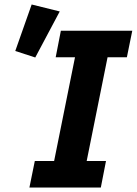

<svg xmlns="http://www.w3.org/2000/svg" viewBox="-20 -835 609 855"><path d="M429 0H111L135 -118H221L314 -580H228L251 -698H569L545 -580H459L366 -118H452ZM246 -784 137 -579 48 -608 121 -815Z"/></svg>

Font: IBM Plex Sans
Style: Bold Italic
Weight: 700
Italic angle: -11.31°
Designer: Mike Abbink, Paul van der Laan, Pieter van Rosmalen
Foundry: Bold Monday
Version: Version 3.201